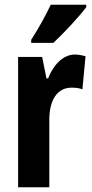

<svg xmlns="http://www.w3.org/2000/svg" viewBox="-20 -786 387 806"><path d="M342 -756V-766H193C172 -722 145 -672 111 -619V-606H204C250 -649 315 -719 342 -756ZM294 -557C242 -557 202 -509 182 -457H175L157 -547H56V0H187V-279C186 -364 219 -418 280 -418C299 -418 314 -416 326 -411L339 -550C320 -555 307 -557 294 -557Z"/></svg>

Font: Noto Sans Devanagari ExtraCondensed
Style: Bold
Weight: 700
Width: 2
Designer: Jelle Bosma - Monotype Design Team
Foundry: Monotype Imaging Inc.
Version: Version 2.004